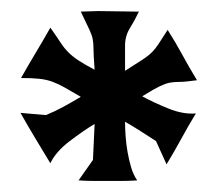

<svg xmlns="http://www.w3.org/2000/svg" viewBox="-20 -761 393 347"><path d="M122 -435 148 -472 151 -537Q131 -525 106 -506Q81 -487 71 -466Q57 -489 43.5 -511.5Q30 -534 17 -557L63 -553Q80 -560 95.5 -568.5Q111 -577 126 -586Q109 -596 97.5 -602.5Q86 -609 75.5 -613Q65 -617 52 -618.5Q39 -620 18 -620Q31 -643 44.5 -665.5Q58 -688 71 -711Q83 -694 89.5 -684Q96 -674 103.5 -666.5Q111 -659 121.5 -652Q132 -645 151 -635Q149 -661 149 -672Q149 -683 147.5 -690.5Q146 -698 141.5 -707.5Q137 -717 126 -740Q134 -740 141.5 -740.5Q149 -741 157 -741Q176 -741 194 -740.5Q212 -740 231 -740Q224 -725 215 -710.5Q206 -696 206 -679V-633Q228 -647 238 -653.5Q248 -660 255 -667Q261 -673 266.5 -681.5Q272 -690 283 -707Q297 -685 309.5 -662Q322 -639 336 -616Q315 -613 304.5 -613Q294 -613 286.5 -611.5Q279 -610 268.5 -605Q258 -600 237 -587Q257 -576 284 -565Q311 -554 334 -556Q320 -533 307.5 -510Q295 -487 281 -464L262 -506Q248 -515 234 -524Q220 -533 206 -541Q206 -529 207 -515Q208 -501 210.5 -486.5Q213 -472 217 -458.5Q221 -445 228 -435Q214 -434 201.5 -434Q189 -434 175 -434Q161 -434 148.5 -434Q136 -434 122 -435Z"/></svg>

Font: Teutonic
Style: Regular
Weight: 400
Designer: Peter Wiegel
Foundry: Peter Wiegel
Version: 1.000